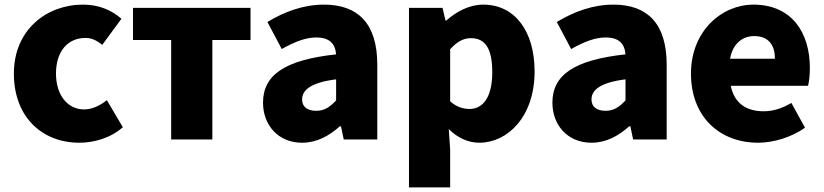

<svg xmlns="http://www.w3.org/2000/svg" viewBox="-20 -603 3563 830"><path d="M323 14C383 14 455 -4 511 -53L442 -170C413 -147 379 -130 343 -130C274 -130 222 -190 222 -285C222 -379 271 -439 350 -439C374 -439 396 -430 422 -409L505 -522C462 -559 408 -583 339 -583C180 -583 40 -473 40 -285C40 -96 163 14 323 14Z M720 0H898V-430H1063V-569H555V-430H720Z M1286 14C1349 14 1402 -15 1449 -57H1454L1466 0H1611V-323C1611 -501 1528 -583 1381 -583C1292 -583 1211 -553 1136 -508L1198 -391C1255 -423 1302 -441 1347 -441C1405 -441 1429 -414 1433 -368C1211 -344 1117 -279 1117 -159C1117 -64 1181 14 1286 14ZM1347 -124C1310 -124 1286 -140 1286 -173C1286 -213 1322 -246 1433 -260V-169C1407 -141 1383 -124 1347 -124Z M1748 207H1926V44L1920 -45C1958 -7 2004 14 2052 14C2174 14 2291 -98 2291 -294C2291 -469 2205 -583 2069 -583C2010 -583 1954 -554 1909 -514H1906L1893 -569H1748ZM2010 -132C1983 -132 1954 -140 1926 -165V-390C1956 -423 1983 -438 2016 -438C2079 -438 2108 -391 2108 -291C2108 -177 2064 -132 2010 -132Z M2537 14C2600 14 2653 -15 2700 -57H2705L2717 0H2862V-323C2862 -501 2779 -583 2632 -583C2543 -583 2462 -553 2387 -508L2449 -391C2506 -423 2553 -441 2598 -441C2656 -441 2680 -414 2684 -368C2462 -344 2368 -279 2368 -159C2368 -64 2432 14 2537 14ZM2598 -124C2561 -124 2537 -140 2537 -173C2537 -213 2573 -246 2684 -260V-169C2658 -141 2634 -124 2598 -124Z M3257 14C3323 14 3401 -9 3460 -51L3401 -158C3360 -134 3322 -122 3281 -122C3209 -122 3155 -154 3139 -232H3473C3477 -246 3481 -277 3481 -309C3481 -464 3401 -583 3237 -583C3100 -583 2967 -469 2967 -285C2967 -96 3093 14 3257 14ZM3136 -349C3148 -416 3191 -447 3240 -447C3305 -447 3330 -405 3330 -349Z"/></svg>

Font: Noto Sans HK Black
Style: Regular
Weight: 900
Designer: Ryoko NISHIZUKA 西塚涼子 (kana, bopomofo & ideographs); Paul D. Hunt (Latin, Greek & Cyrillic); Sandoll Communications 산돌커뮤니
Foundry: Adobe
Version: Version 2.004;hotconv 1.0.118;makeotfexe 2.5.65603